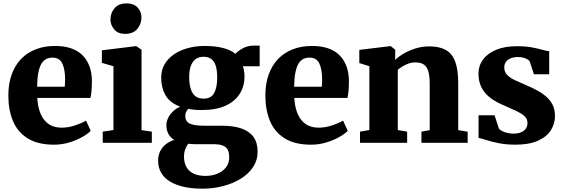

<svg xmlns="http://www.w3.org/2000/svg" viewBox="-20 -839 3316 1128"><path d="M297.5 11Q202 11 142.8 -26Q83.5 -63 56.2 -128Q29 -193 29 -277.5Q29 -347 48.5 -401.2Q68 -455.5 104 -492.8Q140 -530 190.5 -549.5Q241 -569 303 -569Q409 -569 463.5 -515.5Q518 -462 520 -366.5Q520 -332.5 517.8 -307.5Q515.5 -282.5 511.5 -263.5H199Q201.5 -221 212 -188.5Q222.5 -156 240.5 -133.8Q258.5 -111.5 284 -100.2Q309.5 -89 342.5 -89Q382.5 -89 422.8 -102.8Q463 -116.5 485.5 -130.5L513 -70.5Q498 -54 465 -35Q432 -16 388.5 -2.5Q345 11 297.5 11ZM198 -329.5H360.5Q361 -340.5 361.8 -350.8Q362.5 -361 362.5 -371.5Q362.5 -431 346.2 -465.8Q330 -500.5 288 -500.5Q269 -500.5 253 -493Q237 -485.5 225 -467.2Q213 -449 206 -415.5Q199 -382 198 -329.5Z M583.5 0V-65.5L646.5 -75V-450L578.5 -469.5V-543.5L779 -568H781L811.5 -547V-74.5L872 -65.5V0ZM714.5 -640Q673 -640 651 -666.2Q629 -692.5 629 -723.5Q629 -763 653 -791Q677 -819 724 -819H725Q767 -819 789 -794Q811 -769 811 -738Q811 -698.5 786.8 -669.2Q762.5 -640 715.5 -640Z M1170 269.5Q1109 269.5 1060.8 258.8Q1012.5 248 978.8 227.5Q945 207 927 176.2Q909 145.5 909 105.5Q909 73.5 921.2 49Q933.5 24.5 955.2 7.8Q977 -9 1004 -17Q979.5 -32 968.5 -54Q957.5 -76 957.5 -103Q957.5 -124.5 967.5 -145.5Q977.5 -166.5 995.8 -184Q1014 -201.5 1038.5 -212.5Q977.5 -235 952.2 -279.8Q927 -324.5 927 -382Q927 -441 961.8 -482.8Q996.5 -524.5 1054 -546.8Q1111.5 -569 1180.5 -569Q1245 -569 1290 -557.2Q1335 -545.5 1363.5 -523Q1375.5 -538 1405 -554.5Q1434.5 -571 1469.5 -571H1505.5V-449.5H1406.5Q1410 -441.5 1412 -432.2Q1414 -423 1415.2 -413Q1416.5 -403 1416.5 -392Q1417 -332.5 1388.2 -287.5Q1359.5 -242.5 1303.8 -217.5Q1248 -192.5 1166.5 -192.5Q1144 -192.5 1123.8 -194.2Q1103.5 -196 1086 -199.5Q1077 -190 1072.8 -180Q1068.5 -170 1068.5 -157Q1068.5 -126.5 1093.8 -113.5Q1119 -100.5 1179.5 -100.5H1282.5Q1352 -100.5 1399 -84Q1446 -67.5 1469.8 -33.8Q1493.5 0 1493.5 51.5Q1493.5 102.5 1466.5 143Q1439.5 183.5 1393 211.8Q1346.5 240 1288.8 254.8Q1231 269.5 1170 269.5ZM1188.5 194.5Q1222 194.5 1253.8 182.8Q1285.5 171 1306 146.5Q1326.5 122 1326.5 84.5Q1326.5 57 1317.5 40.2Q1308.5 23.5 1288 15.8Q1267.5 8 1232.5 8H1123Q1113.5 8 1103.8 7.2Q1094 6.5 1085.5 5.5Q1076 19 1068.5 37.8Q1061 56.5 1061 82Q1061 116.5 1075 141.8Q1089 167 1117 180.8Q1145 194.5 1188.5 194.5ZM1176.5 -259.5Q1221 -259.5 1238.5 -293Q1256 -326.5 1256 -382.5Q1256 -425.5 1247.5 -452.5Q1239 -479.5 1221.2 -492.5Q1203.5 -505.5 1176 -505.5Q1148 -505.5 1129.2 -491.5Q1110.5 -477.5 1101 -451.2Q1091.5 -425 1091.5 -386.5Q1091.5 -346.5 1100.2 -317.8Q1109 -289 1127.5 -274.2Q1146 -259.5 1176.5 -259.5Z M1807.5 11Q1712 11 1652.8 -26Q1593.5 -63 1566.2 -128Q1539 -193 1539 -277.5Q1539 -347 1558.5 -401.2Q1578 -455.5 1614 -492.8Q1650 -530 1700.5 -549.5Q1751 -569 1813 -569Q1919 -569 1973.5 -515.5Q2028 -462 2030 -366.5Q2030 -332.5 2027.8 -307.5Q2025.5 -282.5 2021.5 -263.5H1709Q1711.5 -221 1722 -188.5Q1732.5 -156 1750.5 -133.8Q1768.5 -111.5 1794 -100.2Q1819.5 -89 1852.5 -89Q1892.5 -89 1932.8 -102.8Q1973 -116.5 1995.5 -130.5L2023 -70.5Q2008 -54 1975 -35Q1942 -16 1898.5 -2.5Q1855 11 1807.5 11ZM1708 -329.5H1870.5Q1871 -340.5 1871.8 -350.8Q1872.5 -361 1872.5 -371.5Q1872.5 -431 1856.2 -465.8Q1840 -500.5 1798 -500.5Q1779 -500.5 1763 -493Q1747 -485.5 1735 -467.2Q1723 -449 1716 -415.5Q1709 -382 1708 -329.5Z M2150 -75V-450L2091 -468.5V-546L2272.5 -568H2275.5L2302 -547V-510.5L2301 -487Q2322 -507 2353.2 -525Q2384.5 -543 2422.5 -554.8Q2460.5 -566.5 2502 -566.5Q2561 -566.5 2598.5 -545.8Q2636 -525 2654 -477.8Q2672 -430.5 2672 -352V-74.5L2727.5 -65.5V0H2456V-65.5L2504.5 -74.5V-347.5Q2504.5 -394 2496 -421.2Q2487.5 -448.5 2469 -460.5Q2450.5 -472.5 2420.5 -472.5Q2399 -472.5 2379.8 -465.5Q2360.5 -458.5 2344.5 -448.5Q2328.5 -438.5 2317 -429.5V-75L2372 -65.5V0H2095V-65.5Z M3008 11Q2955.5 11 2913.2 2.8Q2871 -5.5 2840.5 -15.2Q2810 -25 2791.5 -29V-162H2885.5L2911 -83.5Q2915.5 -76.5 2929 -69.5Q2942.5 -62.5 2960.2 -58.2Q2978 -54 2995.5 -54Q3024 -54 3042.5 -62.2Q3061 -70.5 3070 -84.8Q3079 -99 3079 -116.5Q3079 -143 3057.8 -160Q3036.5 -177 3001.2 -192.5Q2966 -208 2922 -228Q2881 -247 2851.8 -271.5Q2822.5 -296 2806.8 -329.2Q2791 -362.5 2791 -407Q2791 -453 2817.8 -489.2Q2844.5 -525.5 2895 -546.5Q2945.5 -567.5 3016 -567.5Q3067.5 -567.5 3103.8 -560.8Q3140 -554 3164.8 -547Q3189.5 -540 3206.5 -538V-402.5H3117L3092 -478.5Q3088.5 -484.5 3078.8 -490.2Q3069 -496 3055.2 -500Q3041.5 -504 3024 -504Q2999 -504 2980.5 -496.5Q2962 -489 2952.2 -475.2Q2942.5 -461.5 2942.5 -443Q2942.5 -416 2960.2 -398.2Q2978 -380.5 3007 -367.2Q3036 -354 3068.5 -340Q3100 -326.5 3130.8 -310.5Q3161.5 -294.5 3186.2 -273.8Q3211 -253 3225.8 -224.8Q3240.5 -196.5 3240.5 -157.5Q3240.5 -112 3216.2 -73.8Q3192 -35.5 3140.5 -12.2Q3089 11 3008 11Z"/></svg>

Font: Merriweather 20pt Black
Style: Regular
Weight: 900
Version: Version 2.100